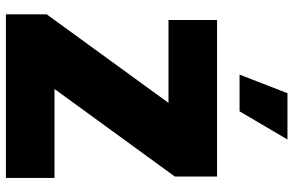

<svg xmlns="http://www.w3.org/2000/svg" viewBox="-196 -822 1017 666"><g transform="rotate(90 313.0 -488.5)"><path d="M596.7 0H29.3V-141.6L336.4 -564H48.8V-732.4H591.8V-585.9L288.1 -168.5H596.7ZM365.7 -810.5H238.3L302.7 -976.6H463.4Z"/></g></svg>

Font: Kumbh Sans Black
Style: Regular
Weight: 900
Version: Version 1.005